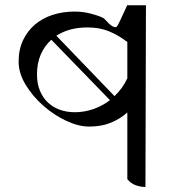

<svg xmlns="http://www.w3.org/2000/svg" viewBox="-20 -735 720 763"><path d="M558 8Q538 8 519 1Q500 -6 486 -23V-288Q458 -263 421 -247.5Q384 -232 334 -232Q292 -232 243 -255Q194 -278 152 -315Q110 -352 82 -398Q54 -444 54 -490Q54 -538 71.5 -575Q89 -612 119 -637.5Q149 -663 189.5 -676Q230 -689 276 -689Q310 -689 340 -681Q389 -668 396 -659Q431 -619 444 -629Q448 -631 486 -715L484 -714H560ZM277 -289Q315 -289 351 -301.5Q387 -314 417 -337L184 -577Q157 -553 142 -518.5Q127 -484 127 -439Q127 -403 138.5 -375Q150 -347 170 -328Q190 -309 217.5 -299Q245 -289 277 -289ZM486 -568Q451 -595 413.5 -610.5Q376 -626 327 -626Q255 -626 204 -593L435 -353Q451 -368 464 -386Q477 -404 486 -424Z"/></svg>

Font: bangla25
Style: Book
Weight: 400
Designer: Jelle Bosma - Monotype Design Team
Foundry: Monotype Imaging Inc.
Version: Version 2.003